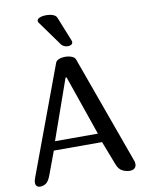

<svg xmlns="http://www.w3.org/2000/svg" viewBox="-102 -1032 821 1102"><g transform="rotate(-10 308.5 -481.5)"><path d="M42 0Q28 0 21.5 -7.5Q15 -15 15 -27Q15 -39 20 -52L255 -685Q259 -696 274.5 -702.5Q290 -709 310 -709Q332 -709 349.5 -702Q367 -695 371 -682L600 -48Q602 -38 602 -33Q602 -19 592.5 -9.5Q583 0 563 0Q542 0 520.5 -11Q499 -22 488 -53L435 -190H154L103 -53Q91 -21 75.5 -10.5Q60 0 42 0ZM293 -591 170 -242H420L299 -591ZM192 -939Q192 -950 207 -956.5Q222 -963 248 -963Q268 -963 285 -956.5Q302 -950 307 -937L364 -795Q366 -791 366 -785Q366 -776 358 -771Q350 -766 338 -766Q327 -766 317 -770.5Q307 -775 301 -782L195 -929Q192 -934 192 -939Z"/></g></svg>

Font: Marmelad for Arash.Academy
Style: Regular
Weight: 400
Designer: Manvel Shmavonyan
Foundry: Cyreal
Version: Version 1.110;Glyphs 3.2 (3202)